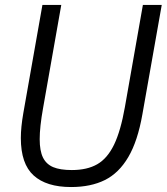

<svg xmlns="http://www.w3.org/2000/svg" viewBox="-20 -745 672 774"><path d="M64 -188.5Q64 -231.5 74 -289L151 -725H227L153.5 -308.5Q140 -233 140 -184Q140 -137 153.2 -110Q166.5 -83 194.5 -71.2Q222.5 -59.5 269.5 -59.5Q331.5 -59.5 372.2 -83Q413 -106.5 439.8 -161.8Q466.5 -217 483.5 -313.5L556 -725H632L554 -284Q535 -176 497.2 -111.8Q459.5 -47.5 402.8 -19.2Q346 9 266.5 9Q167 9 115.5 -37.8Q64 -84.5 64 -188.5Z"/></svg>

Font: JuliaMono Light
Style: Italic
Weight: 300
Italic angle: -9°
Monospace: yes
Designer: cormullion
Foundry: corm
Version: Version 0.054; ttfautohint (v1.8.4)